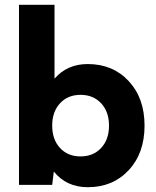

<svg xmlns="http://www.w3.org/2000/svg" viewBox="-20 -780 660 810"><path d="M210 -759.8V-448.2Q263.7 -509.8 350.1 -509.8Q456.1 -509.8 522.9 -438Q589.8 -366.2 589.8 -250Q589.8 -133.8 522.9 -62Q456.1 9.8 350.1 9.8Q260.7 9.8 207 -56.2L200.2 0H60.1V-759.8ZM233.2 -155.8Q266.1 -120.1 319.8 -120.1Q373.5 -120.1 406.7 -155.8Q439.9 -191.4 439.9 -250Q439.9 -308.6 406.7 -344.2Q373.5 -379.9 319.8 -379.9Q266.1 -379.9 233.2 -344.2Q200.2 -308.6 200.2 -250Q200.2 -191.4 233.2 -155.8Z"/></svg>

Font: Gully
Style: Bold
Weight: 700
Designer: jaikishan Patel
Foundry: MagicType
Version: Version 1.000;Glyphs 3.2 (3242)